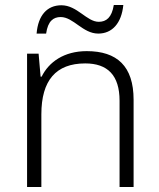

<svg xmlns="http://www.w3.org/2000/svg" viewBox="-20 -746 636 766"><path d="M126 -612H164C171 -662 193 -678 222 -678C273 -678 310 -612 372 -612C428 -612 465 -654 472 -726H434C426 -676 404 -659 374 -659C326 -659 288 -725 225 -725C168 -725 132 -685 126 -612ZM326 -542C236 -542 175 -499 146 -440H142L134 -532H88V0H145V-290C145 -425 203 -493 320 -493C409 -493 457 -446 457 -344V0H513V-348C513 -482 447 -542 326 -542Z"/></svg>

Font: Noto Sans Myanmar UI Light
Style: Regular
Weight: 300
Designer: Monotype Design Team
Foundry: Monotype Imaging Inc.
Version: Version 2.103